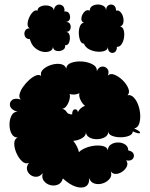

<svg xmlns="http://www.w3.org/2000/svg" viewBox="-20 -807 663 849"><path d="M258 -18Q252 3 236 9.5Q220 16 202.5 11.5Q185 7 174 -7Q163 -21 169 -42Q158 -27 143 -25.5Q128 -24 115.5 -33Q103 -42 99.5 -56.5Q96 -71 108 -87Q93 -80 78 -93.5Q63 -107 53 -129.5Q43 -152 43 -172Q43 -192 58 -199Q40 -199 31 -216Q22 -233 22 -256Q22 -279 31 -296Q40 -313 57 -313Q30 -321 25 -337Q20 -353 32.5 -364Q45 -375 72 -367Q63 -375 66.5 -390.5Q70 -406 82 -423Q94 -440 109 -453.5Q124 -467 138.5 -473Q153 -479 162 -471Q157 -488 171.5 -501Q186 -514 208 -520.5Q230 -527 249 -523.5Q268 -520 273 -503Q274 -522 295.5 -529.5Q317 -537 343.5 -535Q370 -533 390 -522Q410 -511 408 -492Q416 -511 430.5 -512.5Q445 -514 454.5 -503Q464 -492 457 -473Q468 -484 486.5 -476.5Q505 -469 522.5 -452Q540 -435 547.5 -416Q555 -397 544 -386Q559 -389 571.5 -376Q584 -363 591.5 -342Q599 -321 600 -298.5Q601 -276 595 -259Q589 -242 573 -239Q602 -226 599 -219.5Q596 -213 567 -226Q567 -213 550.5 -206.5Q534 -200 513 -200Q492 -200 475.5 -206.5Q459 -213 459 -226Q459 -209 444 -200.5Q429 -192 409.5 -191.5Q390 -191 375 -199.5Q360 -208 360 -224Q361 -207 343.5 -196.5Q326 -186 304 -184Q314 -172 320.5 -158.5Q327 -145 329 -134Q339 -145 359 -153Q379 -161 400 -163Q421 -165 437.5 -160.5Q454 -156 457 -142Q457 -159 470.5 -168Q484 -177 502 -177Q520 -177 533.5 -168Q547 -159 547 -142Q567 -138 571 -125.5Q575 -113 566 -103.5Q557 -94 538 -98Q547 -85 541 -71.5Q535 -58 521.5 -48.5Q508 -39 493.5 -38Q479 -37 470 -49Q476 -30 464.5 -16Q453 -2 434 4Q415 10 397.5 4.5Q380 -1 374 -20Q376 7 359.5 17Q343 27 315.5 18.5Q288 10 258 -18ZM299 -301Q299 -321 310 -323.5Q321 -326 325 -311Q328 -320 337 -328Q346 -336 356 -339Q344 -348 336 -365Q328 -382 331 -395Q322 -390 309.5 -389Q297 -388 288 -392Q291 -381 287 -366Q283 -351 274.5 -339Q266 -327 255 -326Q268 -323 274.5 -312Q281 -301 299 -301ZM351 -614Q340 -614 334.5 -628Q329 -642 328.5 -660Q328 -678 334 -692Q340 -706 351 -706Q338 -712 340 -727.5Q342 -743 353 -754.5Q364 -766 377 -760Q377 -774 388 -780.5Q399 -787 413 -787Q427 -787 438 -780.5Q449 -774 449 -760Q449 -778 460 -784Q471 -790 482 -784Q493 -778 493 -760Q504 -763 512.5 -754Q521 -745 524.5 -731Q528 -717 525 -705Q522 -693 511 -690Q523 -688 527 -673.5Q531 -659 528.5 -641.5Q526 -624 517.5 -611.5Q509 -599 497 -600Q497 -582 487 -576Q477 -570 467 -576Q457 -582 457 -600Q457 -588 443.5 -582.5Q430 -577 411 -578.5Q392 -580 375 -588.5Q358 -597 351 -614ZM112 -634Q96 -634 90.5 -646Q85 -658 90.5 -670Q96 -682 112 -682Q102 -686 102 -700Q102 -714 109 -729.5Q116 -745 126 -754.5Q136 -764 146 -760Q146 -771 157 -777Q168 -783 182 -783Q196 -783 207 -777Q218 -771 218 -760Q220 -779 232 -784.5Q244 -790 255.5 -782.5Q267 -775 265 -756Q280 -758 286 -747Q292 -736 289 -724Q286 -712 272 -710Q286 -710 290.5 -699Q295 -688 290.5 -677Q286 -666 272 -666Q285 -665 288 -650Q291 -635 286 -620.5Q281 -606 268 -607Q270 -592 257 -585.5Q244 -579 230 -582Q216 -585 214 -600Q214 -587 201 -581Q188 -575 170 -578Q152 -581 135.5 -594.5Q119 -608 112 -634Z"/></svg>

Font: Rubik Bubbles
Style: Regular
Weight: 400
Designer: Hubert and Fischer, NaN
Foundry: Hubert and Fischer, NaN
Version: Version 2.200